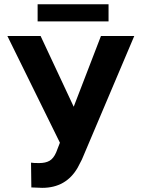

<svg xmlns="http://www.w3.org/2000/svg" viewBox="-20 -882 671 912"><path d="M330.1 -375 459.5 -710.9H617.7L369.1 -124.5L349.1 -85.9Q293.9 10.3 180.2 10.3L128.9 8.3L127.4 -109.4Q139.2 -107.4 165.5 -107.4Q196.3 -107.4 215.1 -118.2Q233.9 -128.9 246.6 -157.7L264.6 -204.1L15.1 -710.9H172.9ZM495.6 -780.3H158.7V-861.8H495.6Z"/></svg>

Font: MAUL Bold
Style: Bold
Weight: 700
Designer: MAUL
Version: Version 1.0; 2020; ttfautohint (v1.8.3)